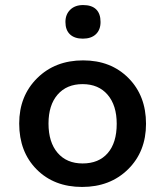

<svg xmlns="http://www.w3.org/2000/svg" viewBox="-20 -725 654 760"><path d="M558 -235Q558 -125 487 -55Q416 15 305 15Q194 15 125 -54.5Q56 -124 56 -236Q56 -345 127 -415.5Q198 -486 309 -486Q419 -486 488.5 -416Q558 -346 558 -235ZM172 -236Q172 -162 208 -120Q244 -78 307 -78Q371 -78 406.5 -119Q442 -160 442 -235Q442 -308 406 -350Q370 -392 307 -392Q244 -392 208 -350.5Q172 -309 172 -236ZM378 -638Q378 -607 359.5 -589.5Q341 -572 308 -572Q275 -572 257 -589Q239 -606 239 -638Q239 -668 258 -686.5Q277 -705 309 -705Q343 -705 360.5 -688Q378 -671 378 -638Z"/></svg>

Font: Intel One Mono Medium
Style: Regular
Weight: 500
Monospace: yes
Designer: Fred Shallcrass
Foundry: Frere-Jones Type LLC
Version: Version 1.400;hotconv 1.1.0;makeotfexe 2.6.0;FJTRelease1.4